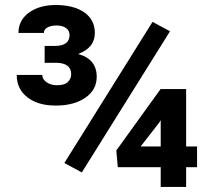

<svg xmlns="http://www.w3.org/2000/svg" viewBox="-20 -736 848 756"><path d="M302.2 -57.1 233.4 -94.2 580.6 -649.9 649.4 -612.8ZM712.9 -159.2H755.9V-77.6H712.9V0H612.8V-77.6H443.8L438 -143.6L612.3 -385.3H712.9ZM533.7 -159.2H612.8V-262.7L606 -252ZM155.8 -555.2H195.8Q253.9 -555.2 253.9 -598.1Q253.9 -615.2 240 -625.5Q226.1 -635.7 202.1 -635.7Q181.6 -635.7 167.2 -628.2Q152.8 -620.6 152.8 -606.4H52.7Q52.7 -656.2 94 -686.3Q135.3 -716.3 199.2 -716.3Q270 -716.3 311.8 -687.3Q353.5 -658.2 353.5 -606Q353.5 -547.9 287.6 -523.4Q360.8 -503.4 360.8 -433.6Q360.8 -382.3 316.2 -351.3Q271.5 -320.3 199.2 -320.3Q129.9 -320.3 87.9 -352.8Q45.9 -385.3 45.9 -440.9H146.5Q146.5 -424.3 163.1 -412.4Q179.7 -400.4 205.1 -400.4Q234.4 -400.4 247.3 -413.3Q260.3 -426.3 260.3 -443.4Q260.3 -488.3 200.7 -488.8H155.8Z"/></svg>

Font: Robotiche
Style: Bold
Weight: 700
Designer: Google
Version: Version 2.001150; 2014